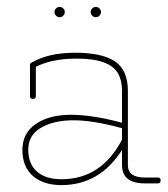

<svg xmlns="http://www.w3.org/2000/svg" viewBox="-20 -532 486 557"><path d="M158 5Q106 5 75.5 -21.5Q45 -48 45 -97Q45 -146 84 -172.5Q123 -199 185.5 -199Q248 -199 334 -176V-268Q334 -298 323 -318Q299 -362 203 -362Q130 -362 84 -338V-253Q84 -245 75.5 -245Q67 -245 67 -253V-343Q67 -348 71 -350Q120 -379 198 -379Q276 -379 313.5 -354Q351 -329 351 -268V-53Q351 -17 400 -17H438Q446 -17 446 -8.5Q446 0 438 0H400Q334 0 334 -53V-97Q269 5 158 5ZM158 -12Q274 -12 334 -127V-160Q251 -183 193.5 -183Q136 -183 99 -161.5Q62 -140 62 -98Q62 -56 87.5 -34Q113 -12 158 -12ZM142.5 -486.5Q138 -491 138 -497Q138 -503 142.5 -507.5Q147 -512 153 -512Q159 -512 163.5 -507.5Q168 -503 168 -497Q168 -491 163.5 -486.5Q159 -482 153 -482Q147 -482 142.5 -486.5ZM247.5 -486.5Q243 -491 243 -497Q243 -503 247.5 -507.5Q252 -512 258 -512Q264 -512 268.5 -507.5Q273 -503 273 -497Q273 -491 268.5 -486.5Q264 -482 258 -482Q252 -482 247.5 -486.5Z"/></svg>

Font: Flamenco Light
Style: Regular
Weight: 300
Designer: Luciano Vergara
Foundry: Luciano Vergara
Version: Version 1.003